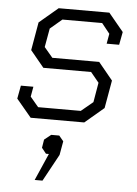

<svg xmlns="http://www.w3.org/2000/svg" viewBox="-54 -540 613 857"><g transform="rotate(5 252.0 -111.5)"><path d="M25 -80 36 -139H92L84 -94L121 -50H312L365 -94L380 -182L343 -227H129L68 -301L90 -427L174 -498H401L468 -417L457 -359H401L409 -404L373 -449H195L142 -404L127 -320L165 -275H375L439 -197L417 -72L332 0H92ZM187 154H174L154 129L160 92L190 68H226L246 92L235 154L169 275H134Z"/></g></svg>

Font: Chakra Petch Light
Style: Italic
Weight: 300
Italic angle: -10°
Designer: Katatrad Aksorn Co.,Ltd.
Foundry: Cadson Demak Co.,Ltd.
Version: Version 1.000; ttfautohint (v1.6)